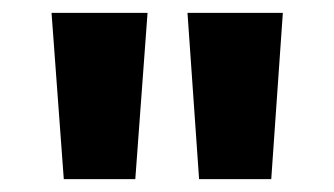

<svg xmlns="http://www.w3.org/2000/svg" viewBox="-20 -820 519 298"><path d="M79 -542 60 -800H209L190 -542ZM289 -542 271 -800H419L401 -542Z"/></svg>

Font: Noto Sans Tamil Condensed ExtraBold
Style: Regular
Weight: 800
Width: 3
Designer: Jelle Bosma - Monotype Design Team
Foundry: Monotype Imaging Inc.
Version: Version 2.004; ttfautohint (v1.8.4.7-5d5b)